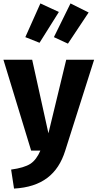

<svg xmlns="http://www.w3.org/2000/svg" viewBox="-26 -880 570 1122"><path d="M122 -663 205 -630 318 -810 210 -860ZM289 -663 371 -625 492 -807 386 -860ZM524 -531H361L257 -101L162 -531H-6L156 0H210C195 35 176 61 152 77C127 93 90 104 39 111L56 222C219 213 312 138 355 1Z"/></svg>

Font: Fira Sans
Style: Bold
Weight: 700
Designer: Carrois Corporate & Edenspiekermann AG
Foundry: Carrois Corporate GbR & Edenspiekermann AG
Version: Version 4.203